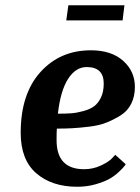

<svg xmlns="http://www.w3.org/2000/svg" viewBox="-20 -702 535 733"><path d="M420 -111 460 -75Q458 -72 453.5 -66Q449 -60 433 -45Q417 -30 397.5 -19Q378 -8 345 1.5Q312 11 275 11Q178 11 118.5 -40.5Q59 -92 59 -195Q59 -343 134 -426.5Q209 -510 327 -510Q405 -510 450 -470Q495 -430 495 -370Q495 -334 481 -306Q467 -278 440.5 -261.5Q414 -245 386.5 -234Q359 -223 321 -218.5Q283 -214 256.5 -212.5Q230 -211 197 -211Q196 -197 196 -167Q196 -56 301 -56Q335 -56 365 -70Q395 -84 408 -98ZM311 -446Q269 -446 240 -401Q211 -356 201 -268Q231 -268 252 -269.5Q273 -271 298.5 -278Q324 -285 339.5 -296.5Q355 -308 365.5 -330Q376 -352 376 -383Q376 -446 311 -446ZM455 -682 448 -624H233L241 -682Z"/></svg>

Font: Arsenal
Style: Bold Italic
Weight: 700
Italic angle: -9°
Designer: Andrij Shevchenko
Foundry: Stairsfor.com
Version: Version 1.000